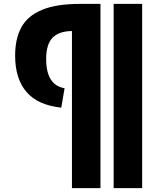

<svg xmlns="http://www.w3.org/2000/svg" viewBox="-20 -760 840 990"><path d="M566 210V-740H713V210ZM313 -305 296 -205Q174 -218 116 -286.5Q58 -355 58 -473Q58 -560 90 -619Q122 -678 196 -709Q270 -740 393 -740H498V210H351V-600Q282 -599 250 -564.5Q218 -530 218 -456Q218 -321 313 -305Z"/></svg>

Font: Georama Extended
Style: Bold
Weight: 700
Width: 7
Designer: Jean-Baptiste Levee
Foundry: Production Type
Version: Version 1.000